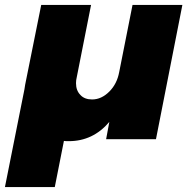

<svg xmlns="http://www.w3.org/2000/svg" viewBox="-46 -564 768 778"><path d="M693 -544H491L437 -272C431 -240 418 -214 397 -193C376 -172 353 -161 327 -161C307 -161 291 -167 280 -179C268 -191 262 -207 262 -227C262 -235 263 -243 265 -251L323 -544H121L56 -221L53 -202L-26 194H176L213 7C218 8 224 8 233 8C298 8 353 -18 397 -70L384 0H586Z"/></svg>

Font: Argentum Sans ExtraBold
Style: Italic
Weight: 800
Italic angle: -11.3°
Designer: Julieta Ulanovsky
Foundry: Julieta Ulanovsky
Version: Version 5.001;February 15, 2019;FontCreator 11.5.0.2425 64-b